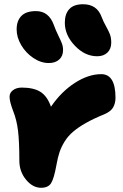

<svg xmlns="http://www.w3.org/2000/svg" viewBox="-20 -869 578 901"><path d="M436 -605Q378.4 -605 331.3 -654.5Q284.2 -704.1 284.2 -762.2Q284.2 -803.7 305.2 -826.4Q326.2 -849.1 370.1 -849.1Q435.1 -849.1 457 -789.1Q465.3 -767.1 477.8 -745.1Q490.2 -723.1 496.1 -707.3Q502 -691.4 502 -668.9Q502 -639.6 484.1 -622.3Q466.3 -605 436 -605ZM209 -573.2Q171.9 -573.2 136.5 -596.9Q101.1 -620.6 79.6 -657.2Q58.1 -693.8 58.1 -731Q58.1 -771.5 80.3 -794.2Q102.5 -816.9 148.9 -816.9Q209.5 -816.9 232.9 -751Q241.7 -726.6 253.4 -702.9Q265.1 -679.2 270.5 -665Q275.9 -650.9 275.9 -633.8Q275.9 -606 257.8 -589.6Q239.7 -573.2 209 -573.2ZM172.9 12.2Q133.3 12.2 102.1 -25.9Q70.8 -64 70.8 -115.2Q70.8 -203.1 64.7 -254.4Q58.6 -305.7 42 -347.2Q24.9 -392.1 24.9 -415Q24.9 -434.1 41.3 -446Q57.6 -458 82 -458Q137.7 -458 169.7 -438Q201.7 -418 219.2 -368.2Q267.6 -439 331.3 -480Q395 -521 455.1 -521Q522 -521 522 -410.2Q522 -384.3 510.7 -364.7Q499.5 -345.2 467.8 -332Q418.5 -312 382.8 -291.7Q347.2 -271.5 323.2 -251Q299.3 -230.5 283.7 -205.6Q268.1 -180.7 259.5 -155.3Q251 -129.9 245.1 -96.2Q233.4 -30.8 219.7 -9.3Q206.1 12.2 172.9 12.2Z"/></svg>

Font: Shantell Sans Irregular
Style: Regular
Weight: 800
Designer: Stephen Nixon, Anya Danilova, Shantell Martin
Foundry: Arrow Type
Version: Version 1.006;[9816181b4]